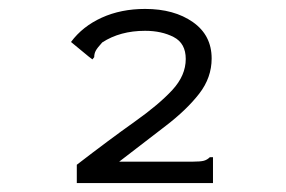

<svg xmlns="http://www.w3.org/2000/svg" viewBox="-20 -656 640 430"><path d="M152 -287Q226 -344 281 -383Q336 -422 366 -454.5Q396 -487 396 -524Q396 -559 369 -573Q342 -587 305 -587Q249 -587 209 -561Q198 -549 194.5 -542.5Q191 -536 191 -528L187 -523L179 -529L139 -562Q165 -597 208 -616.5Q251 -636 305 -636Q370 -636 412 -606.5Q454 -577 454 -525Q454 -482 426 -446Q398 -410 351 -374Q304 -338 247 -294H413Q429 -294 436.5 -296Q444 -298 450 -304H457V-246H152Z"/></svg>

Font: Inconsolata Expanded
Style: Regular
Weight: 400
Width: 7
Monospace: yes
Designer: Raph Levien, Cyreal, Brenton Simpson
Foundry: Raph Levien, Cyreal, Google
Version: Version 3.000; ttfautohint (v1.8.2.53-6de2)